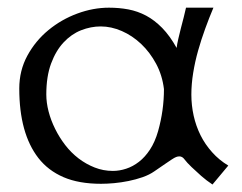

<svg xmlns="http://www.w3.org/2000/svg" viewBox="-20 -474 644 510"><path d="M31.2 -238.8Q31.2 -286.6 52.7 -326.2Q74.2 -365.7 108.6 -394Q143.1 -422.4 185.3 -438Q227.5 -453.6 269.5 -453.6Q296.4 -453.6 321 -449Q345.7 -444.3 368.2 -432.4Q390.6 -420.4 410.9 -399.7Q431.2 -378.9 449.2 -346.7Q450.2 -356 453.4 -369.9Q456.5 -383.8 460.4 -398.7Q464.4 -413.6 468 -428Q471.7 -442.4 474.1 -453.6H546.9Q535.6 -426.8 525.1 -397.9Q514.6 -369.1 506.3 -339.8Q498 -310.5 493.2 -280.8Q488.3 -251 488.3 -222.7Q488.3 -194.3 494.4 -166.7Q500.5 -139.2 512.7 -114.7Q524.9 -90.3 543.5 -69.6Q562 -48.8 586.4 -34.2L544.4 16.1Q528.3 5.4 514.6 -6.6Q501 -18.6 488.8 -30.3Q476.1 -42.5 470.2 -50.5Q464.4 -58.6 456.5 -58.6Q452.1 -58.6 447.8 -56.9Q443.4 -55.2 436.3 -50.5Q429.2 -45.9 418.2 -38.3Q407.2 -30.8 390.1 -19Q377 -9.8 358.9 -3.4Q340.8 2.9 321.5 6.8Q302.2 10.7 283.2 12.5Q264.2 14.2 248.5 14.2Q189.5 14.2 148.7 -3.4Q107.9 -21 82 -54.2Q31.2 -119.6 31.2 -238.8ZM103 -223.1Q103 -201.2 109.1 -177.7Q115.2 -154.3 126.5 -131.6Q137.7 -108.9 153.3 -88.6Q168.9 -68.4 188.7 -53.2Q208.5 -38.1 231.4 -29.1Q254.4 -20 279.8 -20Q297.4 -20 315.2 -25.9Q333 -31.7 349.1 -44.2Q365.2 -56.6 378.4 -76.7Q391.6 -96.7 399.9 -125.5Q415.5 -180.7 415.5 -237.3Q411.1 -273.9 394.8 -304.4Q378.4 -335 355 -357.2Q331.5 -379.4 303.5 -391.6Q275.4 -403.8 247.6 -403.8Q221.2 -403.8 195.3 -393.6Q169.4 -383.3 148.9 -361.3Q128.4 -339.4 115.7 -305.2Q103 -271 103 -223.1Z"/></svg>

Font: Kurinto Book Core
Style: Regular
Weight: 400
Designer: Kurinto was developed by Clint Goss from a range of fonts that are compatible with the SIL Open Font License Version 1.1
Foundry: Clinton F. Goss
Version: Version 2.196; July 25, 2020